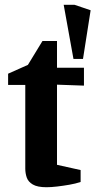

<svg xmlns="http://www.w3.org/2000/svg" viewBox="-20 -776 400 805"><path d="M288 -529 247 -756H292L360 -733L328 -529ZM175 9Q137 9 117.5 -2.5Q98 -14 92 -32Q86 -50 86 -69V-420H14V-467L97 -504L158 -604H219V-492H332V-417L219 -421V-85L318 -63V-13Q297 -6 271 -1.5Q245 3 219.5 6Q194 9 175 9Z"/></svg>

Font: Manuale
Style: Bold
Weight: 700
Version: Version 1.002